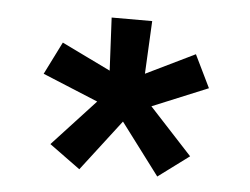

<svg xmlns="http://www.w3.org/2000/svg" viewBox="-36 -746 566 434"><g transform="rotate(5 247.0 -528.5)"><path d="M247 -471 158 -355 88 -406 185 -511 59 -563 96 -637 207 -583 201 -703H293L287 -583L398 -637L434 -563L308 -511L405 -406L335 -354Z"/></g></svg>

Font: Kanit Cyrillic
Style: Regular
Weight: 400
Designer: Katatrad Team, Sasha Pavljenko
Foundry: CadsonDemak, Pavljenko + Design
Version: Version 1.002;Fontself Maker 3.5.7